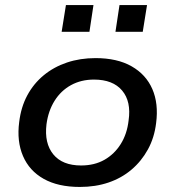

<svg xmlns="http://www.w3.org/2000/svg" viewBox="-20 -731 694 760"><path d="M296 9Q210 9 153 -23Q96 -55 71 -113.5Q46 -172 56 -248Q63 -307 88 -353.5Q113 -400 153 -433Q193 -466 245 -483.5Q297 -501 358 -501Q444 -501 501 -468.5Q558 -436 583 -378.5Q608 -321 598 -244Q591 -186 565.5 -139.5Q540 -93 500.5 -59.5Q461 -26 409.5 -8.5Q358 9 296 9ZM301 -76Q354 -76 393.5 -98.5Q433 -121 458 -161Q483 -201 489 -254Q500 -329 463.5 -372.5Q427 -416 352 -416Q301 -416 261 -394Q221 -372 196 -332Q171 -292 164 -239Q155 -164 191 -120Q227 -76 301 -76ZM437 -605 453 -711H562L545 -605ZM224 -605 241 -711H350L334 -605Z"/></svg>

Font: Nunito Sans 10pt SemiExpanded SemiBold
Style: Italic
Weight: 600
Width: 6
Italic angle: -9°
Designer: Vernon Adams
Foundry: Vernon Adams
Version: Version 3.101;gftools[0.9.27]